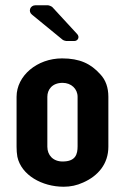

<svg xmlns="http://www.w3.org/2000/svg" viewBox="-20 -704 474 730"><path d="M43 -336V-146C43 -132 44 -120 46 -108C61 -38 140 6 222 6C248 6 272 1 296 -10C353 -35 392 -81 392 -146V-336C392 -371 382 -400 361 -422C325 -462 283 -482 216 -482C121 -482 43 -416 43 -336ZM218 -389C251 -389 275 -366 275 -336V-148C275 -118 268 -90 218 -90C182 -90 160 -114 160 -146V-336C160 -363 178 -389 218 -389ZM232 -548H262C277 -548 284 -564 273 -575L179 -677C176 -680 166 -684 162 -684H115C94 -684 86 -660 102 -648L218 -553C220 -551 229 -548 232 -548Z"/></svg>

Font: DIN Rundschrift
Style: Breit
Weight: 400
Width: 7
Version: Version 1.027